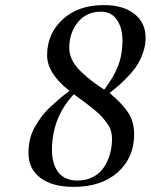

<svg xmlns="http://www.w3.org/2000/svg" viewBox="-20 -729 592 754"><path d="M91.8 -127.9Q91.8 -156.2 97.9 -182.1Q104 -208 116.9 -230.5Q129.9 -252.9 143.3 -271.2Q156.7 -289.6 177.7 -309.1Q198.7 -328.6 214.1 -341.6Q229.5 -354.5 252.9 -372.1Q165 -440.9 165 -512.2Q165 -596.2 225.8 -652.6Q286.6 -709 388.2 -709Q463.4 -709 507.6 -674.6Q551.8 -640.1 551.8 -580.1Q551.8 -551.8 542.2 -523.9Q532.7 -496.1 520 -475.6Q507.3 -455.1 485.8 -432.1Q464.4 -409.2 449 -395.8Q433.6 -382.3 410.2 -363.8Q457.5 -324.7 482.2 -288.6Q506.8 -252.4 506.8 -202.1Q506.8 -109.9 442.6 -52.5Q378.4 4.9 269 4.9Q185.5 4.9 138.7 -30.5Q91.8 -65.9 91.8 -127.9ZM184.1 -139.2Q184.1 -115.2 189.2 -95Q194.3 -74.7 205.3 -57.4Q216.3 -40 236.6 -30Q256.8 -20 284.2 -20Q319.3 -20 346.2 -34.4Q373 -48.8 388.7 -73Q404.3 -97.2 412.1 -125.2Q419.9 -153.3 419.9 -184.1Q419.9 -200.2 415.8 -214.8Q411.6 -229.5 400.6 -244.6Q389.6 -259.8 379.4 -271.2Q369.1 -282.7 348.1 -299.8Q327.1 -316.9 312.7 -327.6Q298.3 -338.4 270 -358.9Q184.1 -267.6 184.1 -139.2ZM252 -542Q252 -516.6 263.4 -493.2Q274.9 -469.7 298.1 -447.8Q321.3 -425.8 340.1 -411.4Q358.9 -397 389.2 -377Q424.3 -422.4 442.6 -467.5Q460.9 -512.7 460.9 -570.8Q460.9 -619.1 439.2 -651.1Q417.5 -683.1 377 -683.1Q318.8 -683.1 285.4 -641.1Q252 -599.1 252 -542Z"/></svg>

Font: Dehuti
Style: Bold-Italic
Weight: 700
Version: Version 1.2